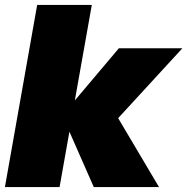

<svg xmlns="http://www.w3.org/2000/svg" viewBox="-20 -760 761 780"><path d="M0 0 131 -740H353L284 -352L463 -564H721L460 -280L626 0H361L262 -225L222 0Z"/></svg>

Font: Poppins Black
Style: Italic
Weight: 900
Italic angle: -10°
Designer: Ninad Kale (Devanagari), Jonny Pinhorn (Latin)
Foundry: Indian Type Foundry
Version: Version 3.200;PS 1.000;hotconv 16.6.54;makeotf.lib2.5.65590